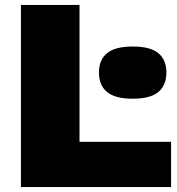

<svg xmlns="http://www.w3.org/2000/svg" viewBox="-20 -760 721 780"><path d="M65 0V-740H303V-184H675V0ZM519 -359Q448 -359 415 -386.2Q382 -413.5 382 -465Q382 -517 415 -544Q448 -571 519 -571Q590.5 -571 623.2 -544Q656 -517 656 -465Q656 -413.5 623.2 -386.2Q590.5 -359 519 -359Z"/></svg>

Font: Encode Sans Expanded Expanded Black
Style: Regular
Weight: 900
Width: 7
Designer: Multiple Designers
Foundry: Impallari Type
Version: Version 3.000; ttfautohint (v1.8.3) -l 8 -r 50 -G 200 -x 14 